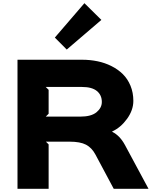

<svg xmlns="http://www.w3.org/2000/svg" viewBox="-20 -1185 957 1205"><path d="M619.1 -544.9Q619.1 -588.4 588.1 -613.8Q557.1 -639.2 495.1 -639.2H267.1L285.2 -621.1V-471.2L267.1 -453.1H483.9Q552.7 -453.1 585.9 -480.7Q619.1 -508.3 619.1 -544.9ZM764.2 -274.9 912.1 0H693.8L579.1 -214.8Q556.2 -257.8 519.8 -276.9Q483.4 -295.9 417 -295.9H268.1L285.2 -278.8V0H89.8V-810.1H495.1Q545.4 -810.1 591.8 -800.5Q638.2 -791 679.4 -770.3Q720.7 -749.5 751 -719.7Q781.2 -689.9 799.1 -646.7Q816.9 -603.5 816.9 -551.8Q816.9 -494.1 777.6 -439.5Q738.3 -384.8 684.1 -359.9V-357.9Q732.4 -334 764.2 -274.9ZM509.8 -1165 616.2 -1060.1 398.9 -874 324.2 -949.2Z"/></svg>

Font: Sinkin Sans 800 Black
Style: Regular
Weight: 900
Designer: Keith Bates
Foundry: K-Type
Version: Sinkin Sans (version 1.0)  by Keith Bates   •   © 2014   www